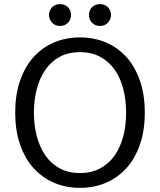

<svg xmlns="http://www.w3.org/2000/svg" viewBox="-20 -892 770 924"><path d="M408.2 -819.8Q408.2 -842.8 422.9 -857.4Q437.5 -872.1 460.9 -872.1Q484.4 -872.1 499 -857.4Q514.2 -842.3 514.2 -819.8Q514.2 -798.8 499 -782.7Q484.4 -767.1 460.9 -767.1Q437.5 -767.1 422.9 -782.7Q408.2 -797.9 408.2 -819.8ZM215.8 -819.8Q215.8 -842.3 231 -857.4Q245.6 -872.1 269 -872.1Q292.5 -872.1 307.1 -857.4Q321.8 -842.8 321.8 -819.8Q321.8 -797.9 307.1 -782.7Q292.5 -767.1 269 -767.1Q245.6 -767.1 231 -782.7Q215.8 -798.8 215.8 -819.8ZM75.7 -501Q99.1 -569.8 139.6 -615.2Q182.1 -662.6 238.3 -687Q295.9 -711.9 365.2 -711.9Q433.6 -711.9 491.7 -687Q547.9 -662.6 590.3 -615.2Q630.9 -569.8 654.3 -501Q676.8 -435.1 676.8 -350.1Q676.8 -265.1 654.3 -199.2Q630.9 -130.4 590.3 -85Q547.9 -37.6 491.7 -13.2Q432.6 12.2 365.2 12.2Q297.4 12.2 238.3 -13.2Q182.1 -37.6 139.6 -85Q99.1 -130.4 75.7 -199.2Q53.2 -265.1 53.2 -350.1Q53.2 -435.1 75.7 -501ZM143.1 -350.1Q143.1 -289.6 157.2 -235.8Q171.4 -182.6 198.7 -143.6Q226.6 -103.5 267.6 -81.5Q309.1 -59.1 365.2 -59.1Q420.4 -59.1 461.9 -81.5Q504.4 -104.5 531.7 -143.6Q559.1 -182.6 573.2 -235.8Q586.9 -287.6 586.9 -350.1Q586.9 -412.1 573.2 -463.9Q559.1 -518.1 531.7 -556.6Q504.4 -595.7 461.9 -618.7Q420.4 -641.1 365.2 -641.1Q309.1 -641.1 267.6 -618.7Q226.6 -596.7 198.7 -556.6Q171.4 -518.1 157.2 -463.9Q143.1 -410.2 143.1 -350.1Z"/></svg>

Font: Post Grotesk Regular
Style: Regular
Weight: 500
Version: 0.900; ttfautohint (v0.96) -l 8 -r 50 -G 200 -x 14 -w "gGD" 